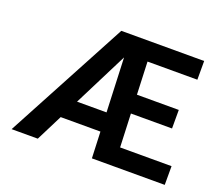

<svg xmlns="http://www.w3.org/2000/svg" viewBox="-120 -901 1236 1075"><g transform="rotate(20 498.0 -363.5)"><path d="M954.2 -111.5V0H520.2L513.8 -157.3H277L197.8 0H41.9L430.8 -727.3H924.4V-615.8H627.5L635.3 -421.2H884.6V-310.7H639.6L647.7 -111.5ZM333.5 -269.9H509.2L496.1 -592.7Z"/></g></svg>

Font: Interface
Style: Bold
Weight: 700
Designer: Rasmus Andersson
Foundry: rsms
Version: Version 1.8